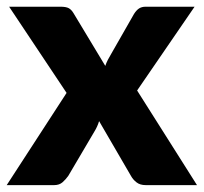

<svg xmlns="http://www.w3.org/2000/svg" viewBox="-24 -538 593 558"><path d="M548.5 0H399.5Q383 0 372.8 -8Q362.5 -16 356.5 -27L264 -186Q261.5 -177.5 258 -170Q254.5 -162.5 250.5 -156L174.5 -27Q167.5 -17 158 -8.5Q148.5 0 133.5 0H-4.5L169.5 -268L2.5 -518.5H151.5Q168 -518.5 175.8 -514.2Q183.5 -510 189.5 -500L282 -346.5Q285 -355.5 289.5 -364.2Q294 -373 299.5 -382L365.5 -497.5Q372.5 -508.5 380.2 -513.5Q388 -518.5 399.5 -518.5H541.5L374.5 -275Z"/></svg>

Font: Lato 2
Style: Regular
Weight: 900
Designer: Lukasz Dziedzic with Adam Twardoch and Botio Nikoltchev
Foundry: tyPoland Lukasz Dziedzic
Version: Version 2.015; 2015-08-06; http://www.latofonts.com/